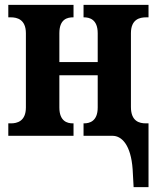

<svg xmlns="http://www.w3.org/2000/svg" viewBox="-20 -556 643 786"><path d="M523 137 527 210H588V-51H577C551 -51 516 -59 516 -118V-420C516 -478 553 -485 578 -485H588V-536H322V-485H324C346 -485 380 -477 380 -420V-302H223V-420C223 -478 256 -485 279 -485H281V-536H14V-485H25C49 -485 86 -477 86 -420V-116C86 -59 49 -51 25 -51H14V0H281V-51H278C256 -51 223 -59 223 -116V-248H380V-116C380 -59 346 -51 324 -51H322V0H441C478 0 516 37 523 137Z"/></svg>

Font: Noto Serif Condensed
Style: Bold
Weight: 700
Width: 3
Designer: Monotype Design Team
Foundry: Monotype Imaging Inc.
Version: Version 2.015